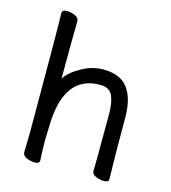

<svg xmlns="http://www.w3.org/2000/svg" viewBox="-109 -801 806 906"><g transform="rotate(15 294.0 -348.0)"><path d="M482 17Q463 17 442.5 8.5Q422 0 422 -17Q424 -34 424 -293Q424 -351 409 -384Q394 -417 348 -417Q169 -417 166 -162L164 -97Q164 -59 167 1Q167 17 144 17Q125 17 104.5 8.5Q84 0 84 -17L86 -115Q86 -590 83 -697Q83 -713 107 -713Q125 -713 145.5 -704.5Q166 -696 166 -679Q164 -580 164 -398Q186 -433 238.5 -462Q291 -491 344 -491Q440 -491 475 -425Q502 -378 502 -297Q502 -105 505 1Q505 17 482 17Z"/></g></svg>

Font: LXGW WenKai Medium
Style: Regular
Weight: 500
Designer: LXGW / Fontworks Inc.
Foundry: LXGW / Fontworks Inc.
Version: Version 1.501; October 10, 2024